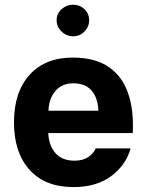

<svg xmlns="http://www.w3.org/2000/svg" viewBox="-20 -779 610 805"><path d="M182.3 -221.1H536.5Q541.6 -318.8 516.6 -389.7Q491.6 -460.7 434.4 -499.1Q377.3 -537.6 285.2 -537.6Q169.4 -537.6 104 -465.2Q38.6 -392.8 38.6 -266.2Q38.6 -139.3 103.9 -67Q169.1 5.4 287.7 5.4Q383.8 5.4 445.6 -40.1Q507.3 -85.6 527.7 -156.7H381.5Q371.1 -133.9 348.6 -119.6Q326 -105.3 292.7 -105.3Q240.3 -105.3 212.7 -136.7Q185.1 -168.1 182.3 -221.1ZM183.3 -314.6Q184.9 -365.8 212.6 -397.8Q240.2 -429.8 286.9 -429.8Q322.8 -429.8 345.6 -415.2Q368.4 -400.6 379.8 -374.6Q391.3 -348.6 392.5 -314.6ZM217.4 -694.1Q217.4 -666.7 238.2 -646.8Q259 -626.8 286.6 -626.8Q314.5 -626.8 334.2 -646.8Q353.8 -666.7 353.8 -694.1Q353.8 -721.9 334.2 -740.6Q314.5 -759.3 286.6 -759.3Q259 -759.3 238.2 -740.6Q217.4 -721.9 217.4 -694.1Z"/></svg>

Font: Estedad-FD VF
Style: Regular
Weight: 100
Designer: Amin Abedi
Version: Version 7.3